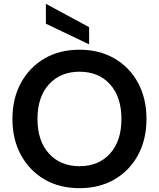

<svg xmlns="http://www.w3.org/2000/svg" viewBox="-20 -972 831 1004"><path d="M396 12Q291 12 212.5 -34Q134 -80 89.5 -161.5Q45 -243 45 -350Q45 -457 89.5 -538.5Q134 -620 212.5 -666Q291 -712 396 -712Q500 -712 579 -666Q658 -620 702 -538.5Q746 -457 746 -350Q746 -243 702 -161.5Q658 -80 579 -34Q500 12 396 12ZM396 -103Q496 -103 555.5 -169Q615 -235 615 -350Q615 -465 555.5 -531Q496 -597 396 -597Q296 -597 236 -531Q176 -465 176 -350Q176 -235 236 -169Q296 -103 396 -103ZM446 -740 220 -848V-952L446 -830Z"/></svg>

Font: Firefly Display
Style: Bold
Weight: 700
Designer: Colophon Foundry, Jonny Pinhorn
Foundry: Colophon Foundry
Version: Version 1.200; ttfautohint (v1.8.3)